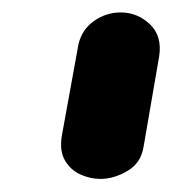

<svg xmlns="http://www.w3.org/2000/svg" viewBox="-20 -948 271 301"><path d="M137.5 -667.5Q121.5 -667.5 106 -674.5Q90.5 -681.5 81.8 -696.5Q73 -711.5 77 -735.5L103 -878.5Q108.5 -902 127.5 -915.2Q146.5 -928.5 169 -928.5Q195.5 -928.5 215 -910Q234.5 -891.5 229.5 -859.5L205 -717.5Q201 -692.5 179.8 -680Q158.5 -667.5 137.5 -667.5Z"/></svg>

Font: Edu AU VIC WA NT Hand SemiBold
Style: Regular
Weight: 600
Version: Version 1.001